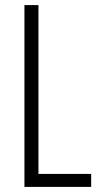

<svg xmlns="http://www.w3.org/2000/svg" viewBox="-20 -734 396 754"><path d="M76 0H338V-51H131V-714H76Z"/></svg>

Font: Noto Sans Myanmar UI ExtraCondensed Light
Style: Regular
Weight: 300
Width: 2
Designer: Monotype Design Team
Foundry: Monotype Imaging Inc.
Version: Version 2.103